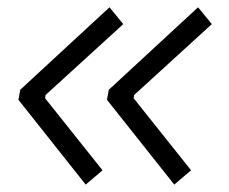

<svg xmlns="http://www.w3.org/2000/svg" viewBox="-20 -517 626 524"><path d="M213.9 -13.2 30.3 -244.6 35.2 -272 278.8 -497.1 316.4 -451.2 104.5 -257.8 103 -249 259.8 -52.2ZM455.6 -13.2 272 -244.6 276.9 -272 520.5 -497.1 558.1 -451.2 346.2 -257.8 344.7 -249 501.5 -52.2Z"/></svg>

Font: Cascadia Code PL Light
Style: Italic
Weight: 300
Italic angle: -10°
Monospace: yes
Designer: Aaron Bell
Foundry: Saja Typeworks
Version: Version 2404.023; ttfautohint (v1.8.4)